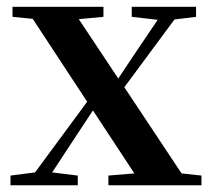

<svg xmlns="http://www.w3.org/2000/svg" viewBox="-20 -550 629 570"><path d="M11.2 0V-28.8L84 -38.1L238.8 -248L77.1 -494.1L17.1 -500V-529.8H287.1V-500L213.9 -493.2L331.1 -316.9L383.8 -396L448.2 -491.2L371.1 -500V-529.8H562V-500L498 -492.2L349.1 -291L519 -35.2L578.1 -28.8V0H301.8V-28.8L378.9 -35.2L255.9 -222.2L203.1 -142.1L134.8 -38.1L210.9 -28.8V0Z"/></svg>

Font: Dream Han Serif CN W16
Style: Regular
Weight: 625
Designer: Adobe
Foundry: Pal3love
Version: Version 3.00; Sans 2.004; Serif 2.001